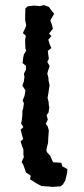

<svg xmlns="http://www.w3.org/2000/svg" viewBox="-20 -729 332 755"><path d="M151 3H144L125 -7L111 -16L98 -24L101 -38L82 -51L79 -60L72 -80L65 -92L74 -112L72 -120V-141L67 -154L61 -173L71 -182L61 -219L72 -229L63 -244L66 -258L68 -277V-293L71 -302L74 -323L69 -334L76 -351L78 -360L80 -374L68 -392L74 -410L76 -427L74 -439L82 -455V-470L69 -481L71 -501L74 -515L83 -530L80 -538L79 -559V-576L82 -588L70 -599L80 -620L83 -630L79 -649V-673L80 -696L89 -704L113 -707L137 -705L153 -709L172 -702L186 -683L193 -675L178 -649L184 -632L188 -616L173 -597L182 -587L170 -573L176 -553L182 -540L168 -529L172 -498L166 -486L175 -469L169 -451L166 -439L170 -426L171 -412L175 -394L170 -361L167 -344L171 -329L172 -315L174 -308L171 -287L163 -276L168 -259L160 -242L168 -231L172 -216L170 -189L169 -167L166 -156L162 -137L166 -129L178 -116L184 -101L189 -91L221 -89L225 -75L245 -64L244 -50L237 -20L227 -3L217 4L183 6L180 5Z"/></svg>

Font: Winky Rough
Style: Regular
Weight: 400
Designer: Simon Atzbach
Foundry: typofactur
Version: Version 1.206